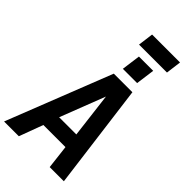

<svg xmlns="http://www.w3.org/2000/svg" viewBox="-376 -1260 1351 1351"><g transform="rotate(45 300.0 -584.5)"><path d="M551 -1054ZM536 -1054H258L273 -1169H551ZM459 -853ZM440 -853H298L317 -994H459ZM564 0H423L402 -178H182L116 0H-31L277 -784H462ZM393 -295 352 -631 222 -295Z"/></g></svg>

Font: Tanohe Sans SemiBold
Style: Italic
Weight: 600
Designer: Village Type and Design LLC & Cristiano Sobral
Foundry: Cooper Hewitt Smithsonian Design Museum
Version: Version 1.00;September 29, 2021;FontCreator 13.0.0.2655 64-b